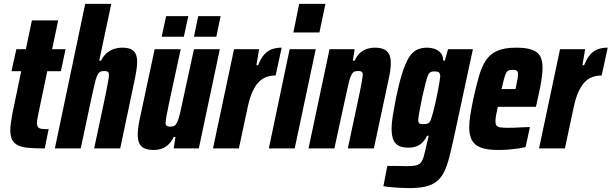

<svg xmlns="http://www.w3.org/2000/svg" viewBox="-20 -763 3144 987"><path d="M210 0Q160 0 126 -3Q92 -6 71.5 -16.5Q51 -27 42 -45.5Q33 -64 33 -94Q33 -109 35.5 -127Q38 -145 41.5 -166.5Q45 -188 51 -214L89 -397H39L64 -510H113L144 -658H279L248 -510H317L293 -397H223L178 -182Q176 -170 174 -161Q172 -152 171 -144Q170 -136 170 -130Q170 -116 176 -109Q182 -102 195 -100.5Q208 -99 230 -99Z M262 0 418 -743H552L490 -451H499Q514 -479 532 -493Q550 -507 569.5 -512.5Q589 -518 607 -518Q636 -518 652.5 -510.5Q669 -503 677 -487Q685 -471 685 -445Q685 -426 681 -400Q677 -374 670 -342L598 0H464L523 -277Q531 -319 535.5 -342.5Q540 -366 540 -377Q540 -391 533.5 -394.5Q527 -398 515 -398Q501 -398 493 -392.5Q485 -387 478.5 -372Q472 -357 465.5 -327.5Q459 -298 448 -249L395 0Z M772 8Q741 8 722.5 -0.5Q704 -9 696 -26.5Q688 -44 688 -72Q688 -90 691.5 -114Q695 -138 702 -168L775 -510H909L849 -233Q840 -191 836 -167.5Q832 -144 831 -132Q831 -124 834 -119.5Q837 -115 843 -113.5Q849 -112 857 -112Q870 -112 878 -117.5Q886 -123 892.5 -138Q899 -153 906 -182.5Q913 -212 923 -261L977 -510H1110L1002 0H873L882 -59H873Q860 -32 843 -17.5Q826 -3 807.5 2.5Q789 8 772 8ZM977 -574 999 -680H1114L1092 -574ZM811 -574 834 -680H948L925 -574Z M1075 0 1183 -510H1312L1298 -428H1307Q1321 -464 1339 -483.5Q1357 -503 1379 -510.5Q1401 -518 1428 -518L1397 -375Q1371 -375 1349 -367Q1327 -359 1309 -340Q1291 -321 1277 -289.5Q1263 -258 1253 -211L1208 0Z M1488 -596 1518 -743H1653L1622 -596ZM1362 0 1469 -510H1603L1495 0Z M1566 0 1674 -510H1803L1794 -451H1803Q1816 -479 1833 -493Q1850 -507 1869 -512.5Q1888 -518 1904 -518Q1936 -518 1954 -509.5Q1972 -501 1980.5 -484Q1989 -467 1989 -438Q1989 -420 1985.5 -396Q1982 -372 1975 -342L1902 0H1768L1827 -277Q1836 -319 1840 -342.5Q1844 -366 1845 -378Q1845 -387 1842 -391Q1839 -395 1833.5 -396.5Q1828 -398 1819 -398Q1806 -398 1798 -392.5Q1790 -387 1783.5 -372Q1777 -357 1770.5 -327.5Q1764 -298 1753 -249L1699 0Z M2082 204Q2058 204 2033.5 202.5Q2009 201 1987.5 199Q1966 197 1951 194L1971 90Q1992 90 2009 90Q2026 90 2042 90.5Q2058 91 2073 91Q2101 91 2117 87.5Q2133 84 2142.5 73.5Q2152 63 2158.5 40.5Q2165 18 2173 -20Q2176 -34 2179.5 -46.5Q2183 -59 2184 -65H2175Q2166 -45 2152 -31Q2138 -17 2120 -10.5Q2102 -4 2081 -4Q2049 -4 2030 -13.5Q2011 -23 2002 -44.5Q1993 -66 1993 -102Q1993 -131 1999.5 -170Q2006 -209 2016 -261Q2032 -338 2048 -388Q2064 -438 2081.5 -466.5Q2099 -495 2122 -506.5Q2145 -518 2176 -518Q2195 -518 2213.5 -512Q2232 -506 2245 -491.5Q2258 -477 2258 -452H2267L2283 -510H2411L2314 -59Q2301 1 2289.5 45.5Q2278 90 2263 120.5Q2248 151 2225 169.5Q2202 188 2167.5 196Q2133 204 2082 204ZM2157 -125Q2167 -125 2174.5 -126.5Q2182 -128 2187.5 -134.5Q2193 -141 2197 -154Q2200 -163 2206 -184.5Q2212 -206 2218 -233Q2224 -260 2229.5 -287.5Q2235 -315 2238.5 -337Q2242 -359 2243 -369Q2243 -386 2236 -391Q2229 -396 2215 -396Q2202 -396 2194.5 -393Q2187 -390 2181 -377.5Q2175 -365 2168 -337.5Q2161 -310 2150 -261Q2141 -218 2135.5 -186.5Q2130 -155 2130 -146Q2130 -136 2133 -131.5Q2136 -127 2142 -126Q2148 -125 2157 -125Z M2542 8Q2484 8 2451.5 -4.5Q2419 -17 2405.5 -43Q2392 -69 2392 -107Q2392 -136 2398 -173Q2404 -210 2413 -254Q2428 -321 2442 -370.5Q2456 -420 2478 -453Q2500 -486 2537 -502Q2574 -518 2633 -518Q2685 -518 2715 -507Q2745 -496 2757 -474Q2769 -452 2769 -415Q2769 -396 2766 -371.5Q2763 -347 2757.5 -318Q2752 -289 2744 -254L2735 -214H2539Q2533 -188 2530 -169.5Q2527 -151 2527 -139Q2527 -124 2533 -117Q2539 -110 2553.5 -108Q2568 -106 2591 -106Q2603 -106 2622 -106.5Q2641 -107 2663.5 -108.5Q2686 -110 2704 -110L2682 -7Q2666 -3 2642.5 0.5Q2619 4 2593 6Q2567 8 2542 8ZM2558 -305H2630L2633 -319Q2638 -343 2640.5 -357.5Q2643 -372 2643 -381Q2643 -391 2640 -396Q2637 -401 2631 -402.5Q2625 -404 2615 -404Q2604 -404 2596 -401.5Q2588 -399 2582.5 -389Q2577 -379 2571.5 -359.5Q2566 -340 2558 -305Z M2751 0 2859 -510H2988L2974 -428H2983Q2997 -464 3015 -483.5Q3033 -503 3055 -510.5Q3077 -518 3104 -518L3073 -375Q3047 -375 3025 -367Q3003 -359 2985 -340Q2967 -321 2953 -289.5Q2939 -258 2929 -211L2884 0Z"/></svg>

Font: Saira Condensed ExtraBold
Style: Italic
Weight: 800
Width: 3
Italic angle: -12°
Designer: Hector Gatti with collaboration of the Omnibus-Type team
Foundry: Omnibus-Type
Version: Version 1.101